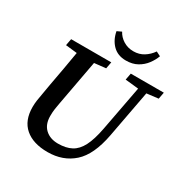

<svg xmlns="http://www.w3.org/2000/svg" viewBox="-197 -1020 1146 1193"><g transform="rotate(30 375.5 -423.5)"><path d="M309 17Q205 17 147 -33Q89 -83 89 -180Q89 -203 92.5 -228Q96 -253 101 -278L115 -359Q126 -420 137.5 -482Q149 -544 159 -607L77 -616L86 -664H374L365 -616L283 -607L223 -282Q219 -260 215.5 -238Q212 -216 212 -186Q212 -126 247 -93.5Q282 -61 339 -61Q396 -61 434.5 -81.5Q473 -102 498 -150.5Q523 -199 539 -283L600 -606L505 -616L514 -664H751L742 -616L659 -606L596 -269Q567 -115 493 -49Q419 17 309 17ZM446 -719Q388 -719 352 -754.5Q316 -790 305 -848L337 -863Q353 -832 385 -812Q417 -792 458 -792Q499 -792 531 -812Q563 -832 585 -864L617 -848Q606 -817 583.5 -787Q561 -757 527 -738Q493 -719 446 -719Z"/></g></svg>

Font: Source Serif 4 Semibold
Style: Italic
Weight: 600
Italic angle: -12°
Designer: Frank Grießhammer
Foundry: Adobe
Version: Version 4.005;hotconv 1.1.0;makeotfexe 2.6.0